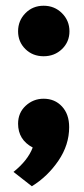

<svg xmlns="http://www.w3.org/2000/svg" viewBox="-20 -508 292 669"><path d="M196 -337Q170 -312 132 -312Q94 -312 68.5 -337Q43 -362 43 -399Q43 -436 68.5 -462Q94 -488 132 -488Q170 -488 196 -462Q222 -436 222 -399Q222 -362 196 -337ZM27 91Q77 51 94 6Q43 -21 43 -77Q43 -115 69.5 -139.5Q96 -164 132 -164Q171 -164 196 -137Q221 -110 221 -65Q221 -3 183.5 52Q146 107 91 141Z"/></svg>

Font: Overpass Heavy
Style: Regular
Weight: 900
Designer: Delve Withrington, Thomas Jockin
Foundry: Delve Fonts
Version: Version 3.000;DELV;Overpass